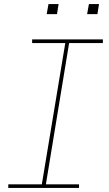

<svg xmlns="http://www.w3.org/2000/svg" viewBox="-20 -930 540 950"><path d="M21 0V-18H187L303 -717H139V-735H489V-717H322L207 -18H371V0ZM411 -860 420 -910H470L462 -860ZM211 -860 220 -910H270L262 -860Z"/></svg>

Font: Iosevka SS04 Thin
Style: Italic
Weight: 100
Italic angle: -9°
Monospace: yes
Designer: Belleve Invis
Foundry: Belleve Invis
Version: Version 19.0.0; ttfautohint (v1.8.4)